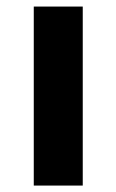

<svg xmlns="http://www.w3.org/2000/svg" viewBox="-20 -577 362 597"><path d="M85 0H237.3V-556.6H85Z"/></svg>

Font: Merriweather Sans
Style: Bold
Weight: 700
Designer: Eben Sorkin ( eben@eyebytes.com )
Foundry: Eben Sorkin
Version: Version 1.003